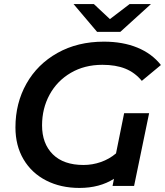

<svg xmlns="http://www.w3.org/2000/svg" viewBox="-20 -915 812 945"><path d="M591 -358H714L640 0H534L541 -35Q470 10 371 10Q279 10 207.5 -26.5Q136 -63 96 -130.5Q56 -198 56 -288Q56 -407 110 -503Q164 -599 263 -654.5Q362 -710 491 -710Q585 -710 656.5 -680.5Q728 -651 772 -595L678 -517Q644 -558 597 -577Q550 -596 484 -596Q396 -596 328.5 -556.5Q261 -517 224 -449Q187 -381 187 -298Q187 -208 240 -155.5Q293 -103 391 -103Q435 -103 476.5 -117.5Q518 -132 551 -160ZM723 -895 572 -758H458L342 -895H442L521 -821L618 -895Z"/></svg>

Font: Montserrat Alternates SemiBold
Style: Italic
Weight: 600
Italic angle: -11.3°
Designer: Julieta Ulanovsky
Foundry: Julieta Ulanovsky
Version: Version 7.200